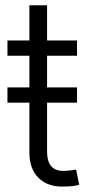

<svg xmlns="http://www.w3.org/2000/svg" viewBox="-20 -692 336 717"><path d="M267.6 -365.7V-308.6H7.8V-365.7ZM267.6 -541V-483.9H7.8V-541ZM89.8 -672.4H155.8V-127Q155.8 -87.4 173.1 -69.3Q190.4 -51.3 227.1 -54.2Q234.9 -54.7 245.1 -55.9Q255.4 -57.1 264.2 -58.6L275.9 -2Q265.1 1 252 2.7Q238.8 4.4 226.1 4.4Q161.6 8.3 125.7 -25.9Q89.8 -60.1 89.8 -122.1Z"/></svg>

Font: Inter 17pt Light
Style: Regular
Weight: 300
Version: Version 4.001;git-66647c0bb